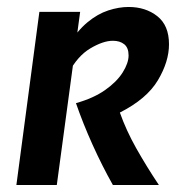

<svg xmlns="http://www.w3.org/2000/svg" viewBox="-20 -531 526 551"><path d="M349 -511Q398 -511 431.5 -484.5Q465 -458 465 -404Q465 -354 433 -300.5Q401 -247 324 -208Q342 -157 371 -105.5Q400 -54 436 0H304Q273 -55 245.5 -116Q218 -177 198 -235Q248 -249 281.5 -272.5Q315 -296 332 -323Q349 -350 349 -372Q349 -394 336.5 -404Q324 -414 304 -414Q276 -414 239 -392Q202 -370 176 -320V-401Q202 -443 231 -467Q260 -491 290.5 -501Q321 -511 349 -511ZM210 -497 143 0H27L93 -497Z"/></svg>

Font: Rosario
Style: Italic
Weight: 400
Italic angle: -8.05°
Designer: Hector Gatti
Foundry: Omnibus Type
Version: Version 1.201